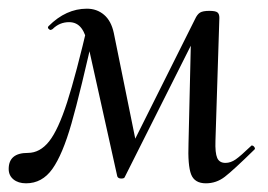

<svg xmlns="http://www.w3.org/2000/svg" viewBox="-27 -413 617 442"><path d="M407 -84 413 -341 445 -373 260 -5Q259 -2 252 -2Q245 -2 243 -7L177 -304Q171 -334 160.5 -348Q150 -362 132 -362Q110 -362 94 -346L90 -344Q87 -344 84.5 -347Q82 -350 85 -353Q125 -393 173 -393Q196 -393 212.5 -379Q229 -365 235 -337L288 -76L257 -39L422 -369Q427 -380 433.5 -384Q440 -388 455 -388Q469 -388 473.5 -384.5Q478 -381 478 -372L469 -89Q468 -61 473 -49.5Q478 -38 492 -38Q504 -38 515.5 -46Q527 -54 551 -77Q551 -78 553 -78Q556 -78 558.5 -74.5Q561 -71 559 -69Q510 -21 490.5 -6Q471 9 447 9Q421 9 413 -11.5Q405 -32 407 -84ZM-7 -24Q-7 -61 37 -61Q65 -61 86 -87.5Q107 -114 127.5 -177.5Q148 -241 177 -365L194 -361Q158 -200 137.5 -128.5Q117 -57 93.5 -24Q70 9 33 9Q15 9 4 0Q-7 -9 -7 -24Z"/></svg>

Font: Cormorant Infant Medium
Style: Italic
Weight: 500
Italic angle: -10°
Designer: Christian Thalmann (Catharsis Fonts)
Foundry: Catharsis Fonts
Version: Version 4.000